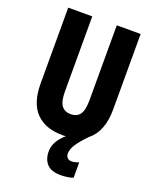

<svg xmlns="http://www.w3.org/2000/svg" viewBox="-171 -809 916 1141"><g transform="rotate(20 287.0 -238.5)"><path d="M352 101Q352 119 362.5 128.5Q373 138 388 138Q398 138 412.5 134.5Q427 131 434 128V225Q418 231 396 234Q374 237 356 237Q296 237 268.5 207.5Q241 178 241 128Q241 65 306 9Q296 10 286 10Q176 10 117 -50.5Q58 -111 58 -235V-714H210V-241Q210 -177 229.5 -150.5Q249 -124 287 -124Q327 -124 346 -150.5Q365 -177 365 -242V-714H516V-238Q516 -97 438 -35Q390 14 371 45Q352 76 352 101Z"/></g></svg>

Font: Noto Sans Arabic ExtCond ExtBd
Style: Regular
Weight: 800
Width: 2
Designer: Monotype Design Team, Nadine Chahine, Nizar Qandah and Khaled Hosny
Foundry: Monotype Imaging Inc.
Version: Version 2.012; ttfautohint (v1.8.4.7-5d5b)